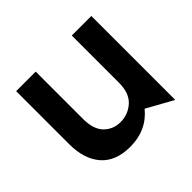

<svg xmlns="http://www.w3.org/2000/svg" viewBox="-127 -657 820 820"><g transform="rotate(-45 283.5 -246.5)"><path d="M234 10Q333 10 392 -62L511 4V-503H393V-218Q393 -155 359 -124.5Q325 -94 279 -94Q235 -94 205 -124Q175 -154 175 -218V-503H57V-182Q57 -93 101.5 -41.5Q146 10 234 10Z"/></g></svg>

Font: Geom Medium
Style: Bold
Weight: 500
Version: Version 1.102